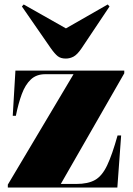

<svg xmlns="http://www.w3.org/2000/svg" viewBox="-20 -839 596 859"><path d="M15 0V-13L309 -507H182Q143 -507 118 -483.5Q93 -460 77.5 -418Q62 -376 51 -321H37L49 -523H536V-511L252 -16H321Q374 -16 405.5 -34Q437 -52 459.5 -99.5Q482 -147 506 -233H522L505 0ZM274 -577Q252 -577 238.5 -587.5Q225 -598 206 -625L78 -810L86 -819L275 -712L462 -819L470 -810L345 -623Q326 -595 309.5 -586Q293 -577 274 -577Z"/></svg>

Font: Literata 72pt Black
Style: Regular
Weight: 900
Designer: Latin by Veronika Burian and Jose Scaglione. Greek by Irene Vlachou. Cyrillic by Vera Evstafieva.
Foundry: TypeTogether
Version: Version 3.002